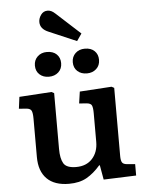

<svg xmlns="http://www.w3.org/2000/svg" viewBox="-65 -1055 856 1121"><g transform="rotate(-5 363.5 -495.0)"><path d="M294 14Q209 14 164.5 -30.5Q120 -75 120 -158V-383Q120 -416 113.5 -429.5Q107 -443 83 -445L40 -448L49 -517L238 -529L253 -521V-194Q253 -138 270 -109Q287 -80 344 -80Q404 -80 438.5 -118Q473 -156 473 -216V-383Q473 -416 467 -429.5Q461 -443 436 -445L393 -448L403 -517L590 -529L605 -521V-122Q605 -95 612 -84Q619 -73 639 -71L688 -67V0L497 7L482 -78H478Q440 -34 398 -10Q356 14 294 14ZM413 -812 252 -881Q203 -901 203 -942Q203 -964 217.5 -984Q232 -1004 256 -1004Q267 -1004 277.5 -999.5Q288 -995 302 -982L442 -854ZM454 -619Q420 -619 398.5 -638.5Q377 -658 377 -691Q377 -723 398.5 -743.5Q420 -764 454 -764Q490 -764 510.5 -744Q531 -724 531 -692Q531 -659 509 -639Q487 -619 454 -619ZM231 -619Q198 -619 176.5 -638.5Q155 -658 155 -691Q155 -723 176.5 -743.5Q198 -764 231 -764Q268 -764 288.5 -744Q309 -724 309 -692Q309 -659 287 -639Q265 -619 231 -619Z"/></g></svg>

Font: Literata 7pt SemiBold
Style: Regular
Weight: 600
Designer: Latin by Veronika Burian and Jose Scaglione. Greek by Irene Vlachou. Cyrillic by Vera Evstafieva.
Foundry: TypeTogether
Version: Version 3.002